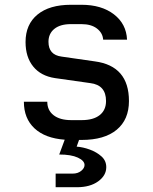

<svg xmlns="http://www.w3.org/2000/svg" viewBox="-20 -578 640 804"><path d="M213 206V149H284Q306 149 320 137.5Q334 126 334 113Q334 95 306 82Q278 69 228 69L251 7Q169 1 124.5 -40.5Q80 -82 80 -152H178Q178 -116 204.5 -95.5Q231 -75 278 -75H322Q371 -75 397.5 -96Q424 -117 424 -155Q424 -222 358 -230L210 -251Q151 -260 119 -299.5Q87 -339 87 -402Q87 -476 137 -517Q187 -558 277 -558H321Q405 -558 457 -518Q509 -478 512 -412H412Q410 -440 386 -458.5Q362 -477 321 -477H277Q232 -477 207.5 -457Q183 -437 183 -403Q183 -348 238 -341L377 -321Q520 -302 520 -155Q520 -77 468.5 -34.5Q417 8 322 8H311L301 36Q328 38 356.5 48.5Q385 59 405 77Q425 95 425 122Q425 157 391 181.5Q357 206 302 206Z"/></svg>

Font: JetBrainsMono NFM Medium
Style: Regular
Weight: 500
Monospace: yes
Designer: Philipp Nurullin, Konstantin Bulenkov
Foundry: JetBrains
Version: Version 2.304; ttfautohint (v1.8.4.7-5d5b);Nerd Fonts 3.3.0